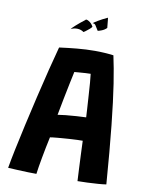

<svg xmlns="http://www.w3.org/2000/svg" viewBox="-93 -913 752 987"><g transform="rotate(10 283.0 -419.5)"><path d="M166.5 7.5Q151.5 7.5 123 6.8Q94.5 6 65.2 4.5Q36 3 18 2Q24 -33.5 36.5 -94.2Q49 -155 65.8 -229.5Q82.5 -304 100.8 -382Q119 -460 136.8 -530.5Q154.5 -601 168.5 -652.5Q212.5 -658.5 260 -663Q307.5 -667.5 353.5 -667.5Q403 -667.5 450.5 -661.5Q463.5 -603 476.8 -517.8Q490 -432.5 503.2 -306.8Q516.5 -181 530 -1.5Q515 1 488.2 3Q461.5 5 432.5 6.2Q403.5 7.5 381 7.5Q379.5 -16.5 377.8 -55.2Q376 -94 374.2 -134.2Q372.5 -174.5 371.5 -201.5Q345 -201.5 309 -199.2Q273 -197 242.5 -194.2Q212 -191.5 202.5 -189.5Q190.5 -134 180.5 -79.2Q170.5 -24.5 166.5 7.5ZM221 -310.5Q234.5 -313 261.8 -315.8Q289 -318.5 318.5 -320.5Q348 -322.5 368 -323Q367.5 -335.5 365.5 -366.2Q363.5 -397 361.2 -433.8Q359 -470.5 356.5 -502Q354 -533.5 352 -547.5Q343 -547.5 325.2 -546.5Q307.5 -545.5 290.8 -544Q274 -542.5 267.5 -542Q263.5 -523 255.2 -484Q247 -445 237.8 -398.2Q228.5 -351.5 221 -310.5ZM389.5 -847Q390 -848 395 -794.5Q384.5 -783.5 369 -777.5Q353.5 -771.5 349 -771.5Q338.5 -787.5 333.2 -796.8Q328 -806 316.5 -805.5Q320.5 -809.5 340.8 -821.8Q361 -834 389.5 -847ZM277 -815Q280 -822 295 -813.2Q310 -804.5 319 -787Q316 -782 307 -774.2Q298 -766.5 289.2 -760Q280.5 -753.5 278 -752.5Q264.5 -763 245.8 -763.8Q227 -764.5 210.5 -756Q213 -761 232.5 -778.5Q252 -796 277 -815Z"/></g></svg>

Font: Grandstander SemiBold
Style: Regular
Weight: 600
Designer: Tyler Finck
Foundry: Etcetera Type Co
Version: Version 1.200; ttfautohint (v1.8.3)